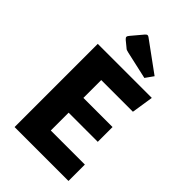

<svg xmlns="http://www.w3.org/2000/svg" viewBox="-251 -932 1020 1020"><g transform="rotate(45 258.5 -422.5)"><path d="M219 -257V-123H475V0H70V-625H476L457 -502H219V-368H438V-257ZM373 -672 217 -707Q208 -709 203 -711Q198 -713 193 -718L160 -745Q151 -753 151 -759Q151 -765 159 -774L212 -837Q219 -845 225 -845Q229 -845 235 -841L405 -717Z"/></g></svg>

Font: Changa ExtraLight SemiBold
Style: Regular
Weight: 600
Version: Version 3.002; ttfautohint (v1.8.2)